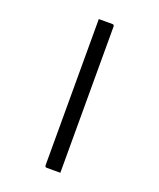

<svg xmlns="http://www.w3.org/2000/svg" viewBox="-165 -860 930 1122"><g transform="rotate(20 300.0 -299.5)"><path d="M252 -760Q274 -760 295 -760Q316 -760 337 -760Q342 -760 345 -757Q348 -754 348 -749Q348 -658 348 -567Q348 -476 348 -385Q348 -294 348 -203Q348 -112 348 -21Q348 70 348 161Q327 161 306 161Q285 161 263 161Q258 161 255 158Q252 155 252 150Q252 49 252 -52Q252 -153 252 -254Q252 -355 252 -456Q252 -557 252 -658Q252 -684 252 -709Q252 -734 252 -760Z"/></g></svg>

Font: Code D OnePiece
Style: Regular
Weight: 400
Version: Version 1.085; ttfautohint (v1.8.4.7-5d5b);Nerd Fonts 3.0.2